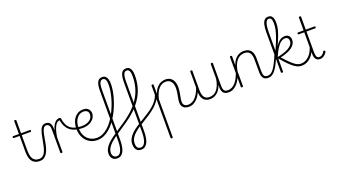

<svg xmlns="http://www.w3.org/2000/svg" viewBox="-90 -1774 5381 3048"><g transform="rotate(-20 2600.0 -250.0)"><path d="M317 17Q269 17 237 1.5Q205 -14 185 -42.5Q165 -71 156.5 -112Q148 -153 148 -204V-468H52Q44 -468 40.5 -472.5Q37 -477 37 -484Q37 -492 40.5 -496Q44 -500 52 -500H148V-715Q148 -723 152 -726.5Q156 -730 166 -730Q175 -730 179.5 -726.5Q184 -723 184 -715V-500H332Q340 -500 343.5 -496Q347 -492 347 -484Q347 -477 343.5 -472.5Q340 -468 332 -468H184V-219Q184 -178 189 -142Q194 -106 208 -78Q222 -50 248.5 -34Q275 -18 318 -18Q326 -18 330 -12.5Q334 -7 334.5 -0.5Q335 6 330.5 11.5Q326 17 317 17Z M317 17Q308 17 303 11.5Q298 6 298.5 -0.5Q299 -7 304 -12.5Q309 -18 317 -18Q348 -18 370 -31.5Q392 -45 409.5 -72.5Q427 -100 439 -140.5Q451 -181 460 -233Q474 -311 486.5 -365.5Q499 -420 513.5 -453Q528 -486 549.5 -501Q571 -516 603 -516Q612 -516 616 -511Q620 -506 619.5 -499Q619 -492 614 -487Q609 -482 600 -482Q580 -482 565.5 -468.5Q551 -455 540 -427Q529 -399 519.5 -354.5Q510 -310 500 -249Q490 -185 474.5 -135.5Q459 -86 437 -52Q415 -18 385.5 -0.5Q356 17 317 17Z M681 15Q672 15 668 11.5Q664 8 664 0V-385Q664 -435 647.5 -458.5Q631 -482 600 -482Q592 -482 588.5 -487Q585 -492 585.5 -499Q586 -506 590.5 -511Q595 -516 602 -516Q622 -516 638.5 -510.5Q655 -505 667.5 -492.5Q680 -480 688 -460Q696 -440 698 -411L699 -361Q713 -409 729.5 -439.5Q746 -470 764 -487Q782 -504 799 -511.5Q816 -519 831 -519Q837 -519 840.5 -513.5Q844 -508 843.5 -501.5Q843 -495 839.5 -489.5Q836 -484 830 -484Q810 -484 791.5 -472Q773 -460 756 -432Q739 -404 724.5 -358.5Q710 -313 700 -246V0Q700 8 695.5 11.5Q691 15 681 15Z M1046 -252Q1014 -258 981 -271Q948 -284 918 -308.5Q888 -333 864.5 -376Q841 -419 829 -485L831 -519Q846 -519 852.5 -515.5Q859 -512 860 -504Q868 -447 885.5 -407Q903 -367 928 -342.5Q953 -318 984.5 -304Q1016 -290 1051 -283Q1058 -280 1061.5 -274.5Q1065 -269 1065 -263.5Q1065 -258 1059.5 -254Q1054 -250 1046 -252Z M1056 -282Q1127 -272 1176 -280Q1225 -288 1255.5 -307.5Q1286 -327 1300.5 -354Q1315 -381 1315 -408Q1315 -445 1292 -465Q1269 -485 1230 -485Q1202 -485 1174 -472.5Q1146 -460 1123 -433Q1100 -406 1085.5 -365.5Q1071 -325 1071 -270Q1071 -199 1092 -151Q1113 -103 1146 -73.5Q1179 -44 1217 -31.5Q1255 -19 1289 -19Q1299 -19 1303.5 -13Q1308 -7 1308 -0.5Q1308 6 1303.5 11.5Q1299 17 1289 17Q1216 17 1157.5 -18Q1099 -53 1066 -117.5Q1033 -182 1033 -270Q1033 -321 1047 -366.5Q1061 -412 1087.5 -446Q1114 -480 1151.5 -499.5Q1189 -519 1235 -519Q1279 -519 1305 -503Q1331 -487 1342.5 -462Q1354 -437 1354 -411Q1354 -380 1337 -346.5Q1320 -313 1284.5 -287Q1249 -261 1193 -249Q1137 -237 1056 -250Z M1289 17Q1280 17 1275 11.5Q1270 6 1270 -0.5Q1270 -7 1275 -13Q1280 -19 1289 -19Q1342 -19 1389 -39.5Q1436 -60 1478.5 -97Q1521 -134 1558 -184Q1595 -234 1625.5 -291.5Q1656 -349 1680 -409.5Q1704 -470 1720.5 -530Q1737 -590 1745.5 -645Q1754 -700 1754 -745Q1754 -754 1760 -759Q1766 -764 1773.5 -764Q1781 -764 1787 -759Q1793 -754 1793 -745Q1793 -698 1784 -641Q1775 -584 1757 -521Q1739 -458 1713.5 -394.5Q1688 -331 1654.5 -270.5Q1621 -210 1581 -158Q1541 -106 1495 -66.5Q1449 -27 1397 -5Q1345 17 1289 17Z M1483 398Q1476 398 1472 392.5Q1468 387 1468.5 380.5Q1469 374 1474 368.5Q1479 363 1488 363Q1525 363 1547 334.5Q1569 306 1580 256.5Q1591 207 1591 147V-701Q1591 -802 1615.5 -850Q1640 -898 1696 -898Q1731 -898 1752.5 -879.5Q1774 -861 1783.5 -827.5Q1793 -794 1793 -746Q1793 -737 1787 -732Q1781 -727 1773.5 -727Q1766 -727 1760 -732Q1754 -737 1754 -746Q1754 -784 1748.5 -809.5Q1743 -835 1730 -849Q1717 -863 1695 -863Q1673 -863 1657.5 -847.5Q1642 -832 1634.5 -795.5Q1627 -759 1627 -695V139Q1627 194 1619.5 241.5Q1612 289 1595.5 324Q1579 359 1551.5 378.5Q1524 398 1483 398Z M1482 398Q1450 398 1426.5 383.5Q1403 369 1390 343.5Q1377 318 1377 285Q1377 237 1398.5 196.5Q1420 156 1458 119.5Q1496 83 1545.5 47.5Q1595 12 1651.5 -25Q1708 -62 1767.5 -102.5Q1827 -143 1884 -190Q1941 -237 1990 -293Q2039 -349 2077 -416.5Q2115 -484 2136.5 -566Q2158 -648 2158 -746Q2158 -755 2164 -760.5Q2170 -766 2177.5 -766Q2185 -766 2191 -760.5Q2197 -755 2197 -746Q2197 -646 2175.5 -563Q2154 -480 2116 -411Q2078 -342 2029 -285Q1980 -228 1923.5 -180Q1867 -132 1807.5 -90.5Q1748 -49 1691.5 -12.5Q1635 24 1585.5 59.5Q1536 95 1498 130Q1460 165 1438.5 203Q1417 241 1417 286Q1417 308 1426 325.5Q1435 343 1451 353Q1467 363 1488 363Q1497 363 1500.5 368.5Q1504 374 1502.5 380.5Q1501 387 1496 392.5Q1491 398 1482 398Z M1887 398Q1880 398 1876 392.5Q1872 387 1872.5 380.5Q1873 374 1878 368.5Q1883 363 1892 363Q1929 363 1951 334.5Q1973 306 1984 256.5Q1995 207 1995 147V-701Q1995 -802 2019.5 -850Q2044 -898 2100 -898Q2135 -898 2156.5 -879.5Q2178 -861 2187.5 -827.5Q2197 -794 2197 -746Q2197 -737 2191 -732Q2185 -727 2177.5 -727Q2170 -727 2164 -732Q2158 -737 2158 -746Q2158 -784 2152.5 -809.5Q2147 -835 2134 -849Q2121 -863 2099 -863Q2077 -863 2061.5 -847.5Q2046 -832 2038.5 -795.5Q2031 -759 2031 -695V139Q2031 194 2023.5 241.5Q2016 289 1999.5 324Q1983 359 1955.5 378.5Q1928 398 1887 398Z M1886 398Q1855 398 1832 383.5Q1809 369 1796 340.5Q1783 312 1783 273Q1783 220 1805.5 177Q1828 134 1866.5 97.5Q1905 61 1954.5 28Q2004 -5 2058 -37Q2112 -69 2165 -103Q2218 -137 2265 -175.5Q2312 -214 2345 -260Q2378 -306 2394 -363Q2396 -373 2404 -373Q2412 -373 2418.5 -367Q2425 -361 2421 -351Q2404 -291 2369.5 -242.5Q2335 -194 2289 -154.5Q2243 -115 2191.5 -80.5Q2140 -46 2087.5 -15Q2035 16 1988 47Q1941 78 1904 111.5Q1867 145 1845 184.5Q1823 224 1823 272Q1823 305 1831.5 325Q1840 345 1856 354Q1872 363 1893 363Q1902 363 1906 368.5Q1910 374 1909 380.5Q1908 387 1901.5 392.5Q1895 398 1886 398Z M2406 394Q2397 394 2393 390.5Q2389 387 2389 379V-500Q2389 -508 2393.5 -511.5Q2398 -515 2407 -515Q2417 -515 2421 -511.5Q2425 -508 2425 -500V-355Q2451 -419 2484 -454.5Q2517 -490 2553.5 -504.5Q2590 -519 2626 -519Q2676 -519 2710 -497Q2744 -475 2762 -433Q2780 -391 2780 -333Q2780 -306 2777 -280.5Q2774 -255 2769.5 -230.5Q2765 -206 2760.5 -183Q2756 -160 2753 -138.5Q2750 -117 2750 -97Q2750 -59 2771.5 -38.5Q2793 -18 2835 -18Q2842 -18 2845.5 -12.5Q2849 -7 2849 -0.5Q2849 6 2845.5 11.5Q2842 17 2835 17Q2775 17 2742.5 -13Q2710 -43 2710 -96Q2710 -117 2713 -139Q2716 -161 2720.5 -184.5Q2725 -208 2729.5 -232.5Q2734 -257 2737 -282Q2740 -307 2740 -331Q2740 -405 2709 -444.5Q2678 -484 2619 -484Q2590 -484 2561.5 -472Q2533 -460 2507 -433.5Q2481 -407 2460 -364Q2439 -321 2425 -262V379Q2425 387 2420.5 390.5Q2416 394 2406 394Z M2835 17Q2826 17 2821 11.5Q2816 6 2816 -0.5Q2816 -7 2821 -12.5Q2826 -18 2835 -18Q2870 -18 2902 -34Q2934 -50 2960 -79Q2986 -108 3007.5 -148Q3029 -188 3045 -235Q3047 -244 3054.5 -244.5Q3062 -245 3067 -239Q3072 -233 3069 -223Q3055 -176 3033.5 -132.5Q3012 -89 2983 -56Q2954 -23 2917 -3Q2880 17 2835 17Z M3191 18Q3150 18 3116.5 0.5Q3083 -17 3063 -57Q3043 -97 3043 -161V-499Q3043 -507 3047 -510.5Q3051 -514 3060 -514Q3070 -514 3074.5 -510.5Q3079 -507 3079 -499V-169Q3079 -121 3091 -87Q3103 -53 3128 -35Q3153 -17 3194 -17Q3225 -17 3255 -28Q3285 -39 3311.5 -66Q3338 -93 3358.5 -139.5Q3379 -186 3390 -255V-500Q3390 -509 3394.5 -512Q3399 -515 3409 -515Q3418 -515 3422 -512Q3426 -509 3426 -500V-123Q3426 -66 3443.5 -42Q3461 -18 3508 -18Q3515 -18 3519 -12.5Q3523 -7 3523 -0.5Q3523 6 3519.5 11.5Q3516 17 3508 17Q3479 17 3458 10.5Q3437 4 3423 -9.5Q3409 -23 3401.5 -43.5Q3394 -64 3391 -91V-149Q3375 -99 3350.5 -66.5Q3326 -34 3299 -15.5Q3272 3 3243.5 10.5Q3215 18 3191 18Z M3506 17Q3497 17 3492 11.5Q3487 6 3487 -0.5Q3487 -7 3492 -12.5Q3497 -18 3506 -18Q3541 -18 3573 -34Q3605 -50 3631 -79Q3657 -108 3678.5 -148Q3700 -188 3716 -235Q3718 -244 3725.5 -244.5Q3733 -245 3738 -239Q3743 -233 3740 -223Q3726 -176 3704.5 -132.5Q3683 -89 3654 -56Q3625 -23 3588 -3Q3551 17 3506 17Z M4180 17Q4147 17 4125 7.5Q4103 -2 4090.5 -20.5Q4078 -39 4072.5 -64.5Q4067 -90 4067 -123V-331Q4067 -381 4055 -415Q4043 -449 4017 -466.5Q3991 -484 3948 -484Q3918 -484 3887 -472.5Q3856 -461 3829 -434Q3802 -407 3781.5 -361.5Q3761 -316 3750 -247V0Q3750 8 3745.5 11.5Q3741 15 3731 15Q3722 15 3718 11.5Q3714 8 3714 0V-500Q3714 -508 3718 -511.5Q3722 -515 3731 -515Q3741 -515 3745.5 -511.5Q3750 -508 3750 -500V-353Q3767 -404 3791 -436Q3815 -468 3842.5 -486.5Q3870 -505 3898 -512Q3926 -519 3952 -519Q3996 -519 4030 -501.5Q4064 -484 4084 -444.5Q4104 -405 4104 -340V-123Q4104 -70 4119 -44Q4134 -18 4180 -18Q4187 -18 4190.5 -12.5Q4194 -7 4194 -0.5Q4194 6 4190.5 11.5Q4187 17 4180 17Z M4177 17Q4168 17 4163 11.5Q4158 6 4158 -0.5Q4158 -7 4163 -12.5Q4168 -18 4177 -18Q4205 -18 4230 -33Q4255 -48 4280 -81.5Q4305 -115 4332.5 -169.5Q4360 -224 4393 -303Q4398 -312 4404 -311Q4410 -310 4415 -303Q4420 -296 4416 -288Q4385 -209 4356.5 -152Q4328 -95 4299.5 -57.5Q4271 -20 4241 -1.5Q4211 17 4177 17Z M4408 15Q4400 15 4395.5 11.5Q4391 8 4391 0V-673Q4391 -751 4403 -801Q4415 -851 4439.5 -874.5Q4464 -898 4500 -898Q4538 -898 4557.5 -879Q4577 -860 4584 -829Q4591 -798 4591 -760Q4591 -733 4587.5 -704Q4584 -675 4576 -644.5Q4568 -614 4556.5 -581.5Q4545 -549 4531 -514.5Q4517 -480 4501 -443.5Q4485 -407 4466.5 -369Q4448 -331 4428 -290L4414 -321Q4434 -365 4451 -404Q4468 -443 4483 -479Q4498 -515 4509 -547.5Q4520 -580 4528.5 -609Q4537 -638 4542.5 -664Q4548 -690 4550.5 -714Q4553 -738 4553 -760Q4553 -787 4550 -810Q4547 -833 4535.5 -848Q4524 -863 4500 -863Q4475 -863 4459 -840.5Q4443 -818 4435 -770.5Q4427 -723 4427 -649V0Q4427 8 4422.5 11.5Q4418 15 4408 15ZM4743 17Q4714 17 4685.5 8.5Q4657 0 4622 -24Q4587 -48 4539.5 -95Q4492 -142 4427 -219H4420V-243Q4475 -252 4524.5 -267.5Q4574 -283 4613.5 -305Q4653 -327 4675 -355Q4697 -383 4697 -417Q4697 -449 4681 -466Q4665 -483 4634 -483Q4602 -483 4568.5 -460.5Q4535 -438 4499.5 -384.5Q4464 -331 4425 -240L4418 -278Q4447 -346 4480 -400Q4513 -454 4553 -486Q4593 -518 4644 -518Q4686 -518 4711 -492Q4736 -466 4736 -421Q4736 -385 4718.5 -355.5Q4701 -326 4671.5 -303Q4642 -280 4606.5 -264.5Q4571 -249 4535 -238Q4499 -227 4469 -223Q4531 -152 4573.5 -111.5Q4616 -71 4646 -50.5Q4676 -30 4698.5 -24Q4721 -18 4744 -18Q4753 -18 4757.5 -12.5Q4762 -7 4762 -0.5Q4762 6 4757.5 11.5Q4753 17 4743 17Z M4741 17Q4732 17 4727 11.5Q4722 6 4722 -0.5Q4722 -7 4727 -12.5Q4732 -18 4741 -18Q4778 -18 4812 -33Q4846 -48 4874.5 -75Q4903 -102 4925.5 -142Q4948 -182 4962 -233Q4963 -242 4970.5 -241.5Q4978 -241 4983.5 -235.5Q4989 -230 4986 -221Q4974 -167 4951 -123.5Q4928 -80 4896 -48.5Q4864 -17 4824.5 0Q4785 17 4741 17Z M5049 17Q5018 17 4998 3.5Q4978 -10 4967.5 -36.5Q4957 -63 4957 -102V-468H4865Q4857 -468 4853 -472.5Q4849 -477 4849 -484Q4849 -492 4853 -496Q4857 -500 4865 -500H4957V-715Q4957 -723 4961.5 -726.5Q4966 -730 4975 -730Q4985 -730 4989.5 -726.5Q4994 -723 4994 -715V-500H5141Q5149 -500 5152.5 -496Q5156 -492 5156 -484Q5156 -477 5152.5 -472.5Q5149 -468 5141 -468H4994V-115Q4994 -70 5006 -44Q5018 -18 5055 -18Q5081 -18 5101 -35.5Q5121 -53 5138 -81Q5142 -89 5148 -89Q5154 -89 5160 -85Q5167 -80 5169 -74.5Q5171 -69 5168 -63Q5156 -40 5137.5 -22Q5119 -4 5097 6.5Q5075 17 5049 17Z"/></g></svg>

Font: Playwrite HR Lijeva Thin
Style: Regular
Weight: 250
Designer: Veronika Burian, José Scaglione
Foundry: TypeTogether
Version: Version 1.002